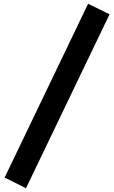

<svg xmlns="http://www.w3.org/2000/svg" viewBox="-20 -884 614 1032"><path d="M453.6 -863.8 568.8 -807.1 119.6 127.9 4.9 70.3Z"/></svg>

Font: New Shape
Style: Bold
Weight: 700
Designer: Wojciech Kalinowski "wmk69" (wmk69@o2.pl)
Foundry: Wojciech Kalinowski "wmk69" (wmk69@o2.pl)
Version: Version 2.1.1; 2021-05-14